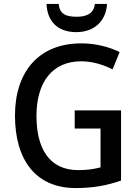

<svg xmlns="http://www.w3.org/2000/svg" viewBox="-20 -1037 702 974"><path d="M523 -1017H461C456 -966 416 -952 369 -952C316 -952 282 -965 278 -1017H216C220 -927 274 -874 367 -874C459 -874 518 -931 523 -1017ZM359 -477V-385H490V-188C459 -180 426 -174 377 -174C226 -174 165 -289 165 -449C165 -624 249 -726 391 -726C449 -726 504 -709 551 -685L587 -773C531 -800 464 -817 392 -817C176 -817 56 -672 56 -451C56 -226 161 -83 364 -83C452 -83 523 -96 594 -121V-477Z"/></svg>

Font: Noto Sans Kannada UI SemiCondensed Medium
Style: Regular
Weight: 500
Width: 4
Designer: Jelle Bosma - Monotype Design Team
Foundry: Monotype Imaging Inc.
Version: Version 2.005